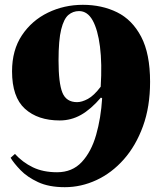

<svg xmlns="http://www.w3.org/2000/svg" viewBox="-20 -763 673 797"><path d="M249 14Q183 14 138 -7Q93 -28 65.5 -56.5Q38 -85 24 -108L42 -124Q74 -89 116.5 -68.5Q159 -48 217 -48Q280 -48 319.5 -90.5Q359 -133 379 -203Q399 -273 404 -355L399 -358Q357 -309 316 -286Q275 -263 228 -263Q137 -263 83.5 -311.5Q30 -360 30 -467Q30 -555 71 -616.5Q112 -678 179 -710.5Q246 -743 324 -743Q403 -743 466 -712Q529 -681 566 -610.5Q603 -540 603 -423Q603 -320 573.5 -239Q544 -158 494 -101.5Q444 -45 380.5 -15.5Q317 14 249 14ZM300 -339Q320 -339 345 -352.5Q370 -366 398 -403Q404 -499 395 -569.5Q386 -640 364.5 -678.5Q343 -717 308 -717Q283 -717 264 -701Q245 -685 234 -641Q223 -597 223 -512Q223 -418 239 -378.5Q255 -339 300 -339Z"/></svg>

Font: Literata 72pt Black
Style: Italic
Weight: 900
Italic angle: -2°
Designer: Latin by Veronika Burian and Jose Scaglione. Greek by Irene Vlachou. Cyrillic by Vera Evstafieva
Foundry: TypeTogether
Version: Version 3.002